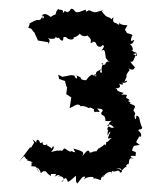

<svg xmlns="http://www.w3.org/2000/svg" viewBox="-20 -870 383 455"><path d="M120 -683 134 -678 137 -666 139 -663 137 -647 149 -639 145 -614C152 -615 165 -629 171 -618C171 -618 178 -621 190 -614C196 -616 194 -615 203 -611C201 -605 203 -610 204 -604C212 -608 223 -599 210 -613C223 -612 227 -610 220 -603C219 -593 230 -602 230 -583C232 -584 233 -582 245 -584C231 -576 245 -571 233 -572C234 -568 235 -584 250 -568C241 -563 237 -578 234 -563C240 -561 234 -565 235 -549C239 -554 236 -556 242 -558C231 -535 237 -543 245 -543C239 -540 235 -531 232 -534C231 -525 229 -523 229 -528C221 -525 223 -519 223 -524C207 -512 219 -525 208 -511C208 -513 194 -510 191 -504C201 -511 192 -511 194 -505C190 -519 186 -513 175 -500C180 -511 177 -511 154 -518C160 -504 161 -510 153 -510C146 -516 152 -505 137 -516C130 -521 132 -516 125 -511C131 -515 113 -513 122 -512C113 -515 110 -511 101 -510C113 -521 105 -529 103 -518C90 -528 83 -528 93 -528C88 -525 78 -525 82 -534C80 -530 72 -534 77 -525C73 -544 65 -540 66 -532L57 -540L61 -532L53 -519L52 -522C43 -510 34 -498 25 -487L37 -500C43 -493 40 -494 46 -491C37 -489 57 -490 57 -483C48 -489 58 -486 54 -476C66 -475 65 -478 72 -461C68 -479 67 -458 69 -473C82 -460 71 -456 82 -464C93 -466 87 -460 101 -453C101 -453 101 -463 97 -458C109 -456 118 -462 109 -451C119 -458 127 -455 117 -452C131 -455 136 -443 125 -438C135 -450 136 -452 141 -439C145 -439 159 -454 160 -453C161 -445 158 -442 163 -435C172 -445 175 -454 182 -451C175 -437 187 -454 180 -446C192 -454 204 -449 201 -451C202 -445 199 -448 207 -447L219 -443C218 -454 234 -458 222 -451C227 -447 225 -463 246 -463C238 -448 246 -465 246 -465C253 -460 259 -470 264 -463C262 -457 281 -465 255 -472C270 -470 266 -471 268 -465C279 -478 277 -472 281 -475C273 -475 289 -488 285 -479C286 -499 289 -494 298 -495C284 -497 289 -503 301 -500C303 -513 303 -508 293 -513C295 -523 297 -525 302 -525C313 -528 314 -524 304 -532C300 -533 309 -543 310 -547C315 -542 318 -554 308 -560C304 -562 309 -555 310 -569C303 -560 317 -563 317 -567C307 -590 314 -593 303 -596C303 -582 298 -588 299 -597C304 -603 293 -608 297 -610C302 -621 302 -618 287 -625C292 -629 299 -619 283 -631C288 -632 292 -631 276 -640C279 -627 277 -638 281 -645C264 -648 264 -641 273 -650C255 -654 259 -657 253 -660C251 -654 260 -657 257 -659C248 -660 256 -669 247 -661C252 -660 271 -659 262 -672C270 -667 278 -671 265 -675C283 -669 285 -685 275 -676C275 -678 284 -695 279 -689C281 -702 293 -703 283 -709C299 -699 298 -711 298 -708C303 -710 295 -714 289 -724C298 -721 295 -731 305 -744C303 -728 302 -745 292 -741C289 -737 291 -742 305 -744C296 -749 288 -748 287 -739C301 -752 298 -746 290 -751C299 -747 294 -763 286 -767C291 -764 294 -766 298 -774C298 -779 286 -764 292 -783C297 -788 291 -789 279 -792C276 -779 283 -797 280 -793C278 -801 272 -794 282 -810C268 -811 264 -812 263 -818C264 -803 254 -820 257 -813C255 -819 245 -811 249 -830C249 -828 237 -821 244 -819C246 -831 233 -827 228 -835C217 -846 222 -847 224 -845C207 -844 211 -836 191 -846C191 -846 180 -838 184 -847C176 -846 162 -836 157 -844C152 -852 149 -847 151 -850C142 -846 151 -847 140 -841C130 -846 134 -843 129 -839C132 -851 120 -844 118 -849C113 -843 113 -842 112 -836C104 -834 93 -825 103 -828C90 -837 88 -839 79 -834C92 -829 74 -819 83 -835C78 -828 77 -820 68 -823C70 -822 68 -825 51 -815C51 -822 52 -815 47 -804L54 -802L60 -794L66 -799L60 -796L70 -774L94 -770L95 -765C91 -764 104 -773 93 -780C105 -775 117 -780 109 -784C124 -775 111 -783 120 -780C123 -774 131 -769 130 -781C131 -782 135 -785 141 -778C156 -772 158 -784 151 -781C162 -781 169 -790 169 -790C178 -779 189 -788 189 -785C185 -785 200 -779 194 -769C204 -767 195 -773 202 -771C211 -771 205 -759 218 -759C224 -761 226 -770 213 -762C233 -766 226 -758 220 -749C230 -758 229 -741 230 -738C234 -743 223 -735 240 -723C232 -728 229 -717 229 -717C223 -717 227 -713 220 -720C232 -720 216 -717 222 -698C222 -699 214 -694 219 -707C214 -699 205 -705 208 -689C199 -690 205 -697 209 -692C200 -688 196 -696 199 -694C180 -683 191 -676 173 -682C170 -687 174 -686 157 -693C167 -692 162 -675 156 -691L149 -692L128 -688L118 -693Z"/></svg>

Font: Charger Distortion
Style: 1
Weight: 400
Designer: Jasper
Foundry: Cannot Into Space Fonts
Version: Version 0.98